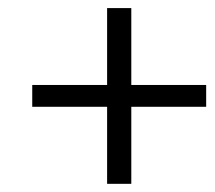

<svg xmlns="http://www.w3.org/2000/svg" viewBox="-20 -547 533 477"><path d="M246.1 -90.3V-281.7H60.1V-335.9H246.1V-526.9H306.2V-335.9H492.2V-281.7H306.2V-90.3Z"/></svg>

Font: Elstob
Style: Bold Italic
Weight: 700
Italic angle: -20°
Designer: Peter S. Baker
Version: Version 1.015